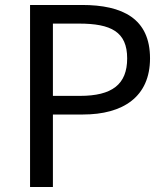

<svg xmlns="http://www.w3.org/2000/svg" viewBox="-20 -753 673 773"><path d="M101 0H193V-292H314C475 -292 584 -363 584 -518C584 -678 474 -733 310 -733H101ZM193 -367V-658H298C427 -658 492 -625 492 -518C492 -413 431 -367 302 -367Z"/></svg>

Font: Noto Sans CJK SC
Style: Regular
Weight: 400
Designer: Ryoko NISHIZUKA 西塚涼子 (kana, bopomofo & ideographs); Paul D. Hunt (Latin, Greek & Cyrillic); Sandoll Communications 산돌커뮤니
Foundry: Adobe
Version: Version 2.004;hotconv 1.0.118;makeotfexe 2.5.65603